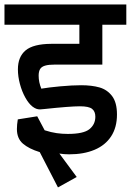

<svg xmlns="http://www.w3.org/2000/svg" viewBox="-29 -648 576 845"><path d="M141.1 -314.9Q141.1 -286.6 152.8 -257.8Q183.6 -263.2 236.6 -268.1Q289.6 -272.9 328.1 -272.9Q375 -272.9 408.9 -263.2Q442.9 -253.4 464.4 -225.1Q485.8 -196.8 485.8 -144Q485.8 -87.4 460.2 -48.1Q434.6 -8.8 387.2 11.2Q339.8 31.2 275.4 31.2Q252.4 31.2 232.4 27.8L308.6 130.9L226.1 176.8L146 21.5Q98.1 6.8 71.8 -15.9Q45.4 -38.6 45.4 -80.1Q45.4 -99.1 49.3 -122.6L134.8 -136.2L167.5 -74.7Q196.3 -65.4 220.5 -62Q244.6 -58.6 269.5 -58.6Q338.9 -58.6 364.7 -79.6Q390.6 -100.6 390.6 -134.3Q390.6 -157.7 376.2 -168.9Q361.8 -180.2 322.8 -180.2Q278.8 -180.2 164.6 -168L147 -166.5Q138.7 -166.5 131.1 -169.2Q123.5 -171.9 114.3 -178.7Q97.2 -191.9 82.3 -218.8Q67.4 -245.6 58.6 -278.6Q49.8 -311.5 49.8 -342.8Q49.8 -397.9 83.7 -426.3Q117.7 -454.6 196.3 -455.1H320.3V-539.1H-9.3V-628.4H526.9V-539.1H421.4V-363.8H214.4Q185.1 -363.8 169.4 -359.1Q153.8 -354.5 147.5 -344Q141.1 -333.5 141.1 -314.9Z"/></svg>

Font: Varta
Style: Bold
Weight: 700
Designer: Joana Correia, Viktoriya Grabowska, Eben Sorkin
Foundry: Sorkin Type
Version: Version 1.002; ttfautohint (v1.3) -l 8 -r 24 -G 200 -x 12 -H